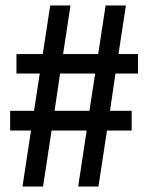

<svg xmlns="http://www.w3.org/2000/svg" viewBox="-20 -680 540 700"><path d="M62 0 93 -204H17V-276H104L125 -412H40V-483H136L163 -660H237L210 -483H338L365 -660H439L412 -483H483V-412H401L381 -276H460V-204H370L339 0H265L296 -204H168L137 0ZM179 -276H306L327 -412H199Z"/></svg>

Font: Bricolage Grotesque 10pt Condensed
Style: Regular
Weight: 400
Width: 3
Designer: Mathieu Triay
Foundry: Atelier Triay
Version: Version 1.000; ttfautohint (v1.8.4.7-5d5b);gftools[0.9.29]